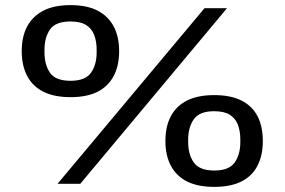

<svg xmlns="http://www.w3.org/2000/svg" viewBox="-20 -719 1113 751"><path d="M205 0 780 -687H868L294 0ZM256 -339Q192 -339 150 -360Q108 -381 86.5 -421.5Q65 -462 65 -519Q65 -576 86.5 -616Q108 -656 150 -677.5Q192 -699 256 -699Q320 -699 361.5 -677.5Q403 -656 424.5 -616Q446 -576 446 -519Q446 -462 424.5 -421.5Q403 -381 361.5 -360Q320 -339 256 -339ZM256 -403Q314 -403 336 -434.5Q358 -466 358 -514V-525Q358 -557 348.5 -582Q339 -607 317 -621Q295 -635 256 -635Q197 -635 175.5 -603.5Q154 -572 154 -525V-514Q154 -466 175.5 -434.5Q197 -403 256 -403ZM818 12Q754 12 712 -9Q670 -30 648.5 -70.5Q627 -111 627 -167Q627 -225 648.5 -265Q670 -305 712 -326Q754 -347 818 -347Q882 -347 924 -326Q966 -305 987 -265Q1008 -225 1008 -167Q1008 -111 987 -70.5Q966 -30 924 -9Q882 12 818 12ZM818 -52Q876 -52 898 -83.5Q920 -115 920 -163V-173Q920 -206 910.5 -231Q901 -256 879 -270Q857 -284 818 -284Q760 -284 738 -252.5Q716 -221 716 -173V-163Q716 -115 738 -83.5Q760 -52 818 -52Z"/></svg>

Font: Archivo Expanded Medium
Style: Regular
Weight: 500
Width: 7
Designer: Hector Gatti
Foundry: Omnibus-Type
Version: Version 2.001